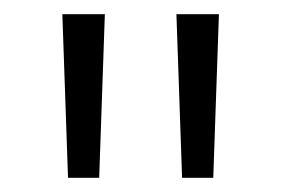

<svg xmlns="http://www.w3.org/2000/svg" viewBox="-20 -740 397 271"><path d="M68 -720 76 -489H120L128 -720ZM229 -720 237 -489H281L289 -720Z"/></svg>

Font: Aspekta 250
Style: Regular
Weight: 250
Designer: Ivo Dolenc
Version: Version 2.000